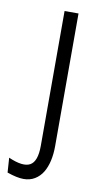

<svg xmlns="http://www.w3.org/2000/svg" viewBox="-117 -567 398 759"><g transform="rotate(10 82.5 -187.0)"><path d="M34 154Q21 154 4.5 150.5Q-12 147 -32 140L-36 81Q23 107 51 91.5Q79 76 79 13V-528H135V5Q135 36 129 63Q123 90 111 110Q99 130 79.5 142Q60 154 34 154Z"/></g></svg>

Font: Bricolage Grotesque 24pt Condensed ExtraLight
Style: Regular
Weight: 250
Width: 3
Designer: Mathieu Triay
Foundry: Atelier Triay
Version: Version 1.001;gftools[0.9.33.dev8+g029e19f]